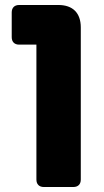

<svg xmlns="http://www.w3.org/2000/svg" viewBox="-20 -750 416 770"><path d="M57 -571H126V-30C126 -11 137 0 156 0H274C293 0 304 -11 304 -30V-640C304 -698 272 -730 214 -730H57C38 -730 27 -719 27 -700V-601C27 -582 38 -571 57 -571Z"/></svg>

Font: Arvore Sans
Style: Bold
Weight: 700
Designer: Jonny Pinhorn (Latin) Dan Schunck (customization for Arvore)
Version: Version 1.000;Glyphs 3.3 (3305)